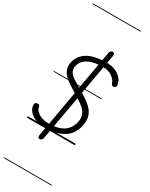

<svg xmlns="http://www.w3.org/2000/svg" viewBox="-416 -1288 1389 1783"><g transform="rotate(30 279.0 -397.0)"><path d="M195 114Q185.5 114 179.8 106.8Q174 99.5 176.5 82.5L191 -1Q105.5 -1 52 -34.5Q-1.5 -68 -11 -118Q-14.5 -134 -11 -146.2Q-7.5 -158.5 6.5 -162Q20 -166 29.8 -161Q39.5 -156 42 -140.5Q49 -101 94.8 -76.8Q140.5 -52.5 200.5 -53L265 -419.5Q224.5 -444 189.8 -467Q155 -490 130 -515.2Q105 -540.5 93.8 -571.8Q82.5 -603 89.5 -643.5Q104 -716 164.2 -759.8Q224.5 -803.5 333.5 -811L348.5 -894.5Q352 -913.5 361 -921Q370 -928.5 379.5 -928.5Q391 -928.5 397 -920Q403 -911.5 399 -891L385.5 -813Q430 -813 468.5 -797.8Q507 -782.5 533.5 -756.8Q560 -731 568 -698Q573.5 -680.5 570.2 -668.2Q567 -656 556 -652Q542.5 -648.5 533.2 -652.8Q524 -657 520 -669Q507.5 -709 467.2 -735Q427 -761 376 -761L322 -455.5Q362 -431.5 395 -407.2Q428 -383 450.8 -354.2Q473.5 -325.5 482.2 -289Q491 -252.5 482.5 -203.5Q472.5 -145 442.5 -103.8Q412.5 -62.5 362.5 -38Q312.5 -13.5 242 -5L226.5 82.5Q224 98 214.5 106Q205 114 195 114ZM251 -56.5Q327.5 -66.5 371.8 -105.5Q416 -144.5 428 -211Q434.5 -252.5 423.2 -282.2Q412 -312 384 -337.8Q356 -363.5 311 -391.5ZM275.5 -482.5 324 -758.5Q244 -751.5 199 -720Q154 -688.5 144.5 -640Q137 -602 152 -576.5Q167 -551 199.2 -529.5Q231.5 -508 275.5 -482.5ZM195 114Q185.5 114 179.8 106.8Q174 99.5 176.5 82.5L191 -1Q105.5 -1 52 -34.5Q-1.5 -68 -11 -118Q-14.5 -134 -11 -146.2Q-7.5 -158.5 6.5 -162Q20 -166 29.8 -161Q39.5 -156 42 -140.5Q49 -101 94.8 -76.8Q140.5 -52.5 200.5 -53L265 -419.5Q224.5 -444 189.8 -467Q155 -490 130 -515.2Q105 -540.5 93.8 -571.8Q82.5 -603 89.5 -643.5Q104 -716 164.2 -759.8Q224.5 -803.5 333.5 -811L348.5 -894.5Q352 -913.5 361 -921Q370 -928.5 379.5 -928.5Q391 -928.5 397 -920Q403 -911.5 399 -891L385.5 -813Q430 -813 468.5 -797.8Q507 -782.5 533.5 -756.8Q560 -731 568 -698Q573.5 -680.5 570.2 -668.2Q567 -656 556 -652Q542.5 -648.5 533.2 -652.8Q524 -657 520 -669Q507.5 -709 467.2 -735Q427 -761 376 -761L322 -455.5Q362 -431.5 395 -407.2Q428 -383 450.8 -354.2Q473.5 -325.5 482.2 -289Q491 -252.5 482.5 -203.5Q472.5 -145 442.5 -103.8Q412.5 -62.5 362.5 -38Q312.5 -13.5 242 -5L226.5 82.5Q224 98 214.5 106Q205 114 195 114ZM251 -56.5Q327.5 -66.5 371.8 -105.5Q416 -144.5 428 -211Q434.5 -252.5 423.2 -282.2Q412 -312 384 -337.8Q356 -363.5 311 -391.5ZM275.5 -482.5 324 -758.5Q244 -751.5 199 -720Q154 -688.5 144.5 -640Q137 -602 152 -576.5Q167 -551 199.2 -529.5Q231.5 -508 275.5 -482.5ZM-5 424.5H508V432.5H-5ZM-5 -16H508V0H-5ZM-5 -501.5H508V-493.5H-5ZM-5 -1226H508V-1218H-5Z"/></g></svg>

Font: Edu AU VIC WA NT Guides
Style: Regular
Weight: 400
Designer: Tina and Corey Anderson, Eben Sorkin, Mirko Velimirovic
Foundry: Google for Education
Version: Version 1.001